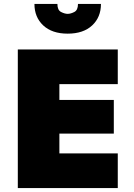

<svg xmlns="http://www.w3.org/2000/svg" viewBox="-20 -950 675 970"><path d="M154 -930H270Q270 -899 288.5 -889.5Q307 -880 322 -880Q337 -880 355.5 -889.5Q374 -899 374 -930H490Q490 -863 445.5 -821.5Q401 -780 322 -780Q243 -780 198.5 -821.5Q154 -863 154 -930ZM70 -700H575V-525H280V-445H555V-275H280V-175H575V0H70Z"/></svg>

Font: Jost* Black
Style: Regular
Weight: 900
Version: Version 3.7